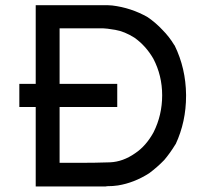

<svg xmlns="http://www.w3.org/2000/svg" viewBox="-20 -710 781 722"><path d="M114.3 -307.6H112.3H102.5H93.8H83H72.3H52.7V-325.2V-328.1V-331.1V-339.8V-348.6V-354.5V-361.3V-368.2V-376V-394.5H72.3H76.2H80.1H92.8H107.4H114.3V-690.4H385.7Q393.6 -689.5 400.4 -689.5H401.4Q473.6 -680.7 535.2 -645.5Q566.4 -624 590.8 -597.7Q616.2 -572.3 635.7 -540L636.7 -539.1Q678.7 -453.1 679.7 -353.5V-349.6Q679.7 -252 640.6 -168L639.6 -167Q620.1 -134.8 597.7 -108.4Q572.3 -82 541 -58.6Q484.4 -22.5 423.8 -12.7Q405.3 -9.8 381.8 -9.8Q379.9 -8.8 376 -8.8H114.3ZM204.1 -394.5H420.9V-376V-373V-370.1V-365.2V-361.3V-354.5V-348.6V-335.9V-325.2V-307.6H400.4H396.5H393.6H369.1H343.8H309.6H275.4H242.2H209H204.1V-97.7H221.7H251H281.2Q337.9 -97.7 393.6 -99.6Q442.4 -101.6 488.3 -133.8Q529.3 -161.1 557.6 -212.9Q589.8 -277.3 589.8 -351.6Q589.8 -425.8 556.6 -489.3Q528.3 -538.1 485.4 -568.4Q448.2 -591.8 413.6 -597.7Q378.9 -603.5 367.2 -603.5H343.8H320.3H289.1H256.8H220.7H204.1Z"/></svg>

Font: LeFont
Style: Default
Weight: 400
Designer: Leryon MEDIA
Version: Version 1.0